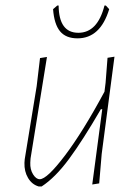

<svg xmlns="http://www.w3.org/2000/svg" viewBox="-20 -660 494 691"><path d="M361 -640 373 -627Q341 -522 259 -522Q217 -522 196 -547.5Q175 -573 171 -627L186 -640H191Q192 -542 262 -542Q331 -542 356 -640ZM149 -455 90 -90 89 -75Q88 -50 99 -32.5Q110 -15 123 -15Q149 -15 213.5 -100Q278 -185 356 -330L360 -362L367 -452L392 -456L346 -106L337 0L312 4L348 -267H343Q278 -155 228.5 -88Q179 -21 130 11H119Q95 4 81 -19.5Q67 -43 68 -74L69 -87L112 -350L124 -451Z"/></svg>

Font: Alegreya Sans Thin
Style: Italic
Weight: 100
Italic angle: -7°
Designer: Juan Pablo del Peral
Foundry: Huerta Tipografica
Version: Version 2.007